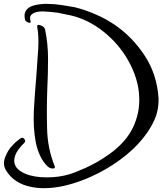

<svg xmlns="http://www.w3.org/2000/svg" viewBox="-39 -901 846 991"><path d="M118.2 -793.9Q122.1 -779.3 108.4 -784.2Q93.8 -789.1 90.8 -797.9Q85 -820.3 89.8 -835Q94.7 -850.6 108.4 -860.4Q122.1 -870.1 143.6 -875Q164.1 -879.9 188.5 -880.9Q197.3 -880.9 207 -880.9Q242.2 -880.9 278.3 -875Q323.2 -868.2 343.8 -864.3Q397.5 -851.6 451.2 -828.1Q504.9 -805.7 553.7 -772.5Q644.5 -710 707 -615.2Q770.5 -519.5 779.3 -395.5Q779.3 -388.7 779.3 -380.9Q779.3 -342.8 766.6 -303.7Q750 -257.8 719.7 -214.8Q677.7 -154.3 613.3 -101.6Q548.8 -48.8 473.6 -9.8Q383.8 37.1 290 58.6Q236.3 70.3 187.5 70.3Q152.3 70.3 121.1 63.5Q80.1 55.7 47.9 35.2Q14.6 14.6 -5.9 -18.6Q-18.6 -38.1 -18.6 -58.6Q-18.6 -69.3 -15.6 -80.1Q-5.9 -111.3 14.6 -138.7Q26.4 -152.3 39.1 -165Q52.7 -176.8 64.5 -185.5Q78.1 -195.3 86.9 -183.6Q94.7 -171.9 86.9 -164.1Q48.8 -127 39.1 -97.7Q29.3 -68.4 40 -46.9Q47.9 -29.3 68.4 -16.6Q87.9 -3.9 115.2 3.9Q165 17.6 230.5 13.7Q294.9 9.8 348.6 -11.7Q406.2 -34.2 443.4 -54.7Q481.4 -74.2 529.3 -108.4Q612.3 -168.9 647.5 -243.2Q682.6 -317.4 679.7 -395.5Q678.7 -446.3 663.1 -496.1Q647.5 -545.9 621.1 -591.8Q572.3 -676.8 493.2 -739.3Q414.1 -801.8 323.2 -822.3Q322.3 -822.3 321.3 -822.3Q320.3 -823.2 318.4 -823.2Q309.6 -825.2 293.9 -828.1Q279.3 -831.1 260.7 -835Q227.5 -839.8 190.4 -841.8Q154.3 -843.8 133.8 -833Q123 -827.1 118.2 -818.4Q114.3 -808.6 118.2 -793.9ZM153.3 -760.7Q149.4 -777.3 169.9 -770.5Q189.5 -763.7 193.4 -750Q209 -675.8 209 -597.7Q209 -519.5 205.1 -440.4Q201.2 -337.9 204.1 -237.3Q206.1 -135.7 243.2 -43.9Q248 -31.2 233.4 -31.2Q219.7 -31.2 208 -41Q183.6 -63.5 168.9 -95.7Q153.3 -127.9 145.5 -167Q131.8 -240.2 135.7 -330.1Q140.6 -419.9 148.4 -506.8Q154.3 -582 158.2 -648.4Q162.1 -714.8 153.3 -760.7Z"/></svg>

Font: Mrs Husband
Style: Regular
Weight: 400
Version: Version 1.0